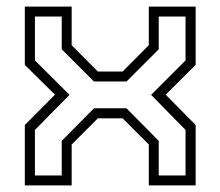

<svg xmlns="http://www.w3.org/2000/svg" viewBox="-20 -560 666 580"><path d="M55 0V-182.5L146 -274L55 -364V-540H196.5V-423.5L275.5 -344H350.5L429.5 -423.5V-540H571V-364L480.5 -274L571 -182.5V0H429.5V-123.5L350.5 -202.5H275.5L196.5 -123.5V0ZM85.5 -30H166.5V-134.5L264 -233H362L459.5 -134.5V-30H540.5V-167.5L436.5 -273.5L540.5 -377.5V-510H459.5V-411L362.5 -314H263.5L166.5 -411V-510H85.5V-377.5L190 -273.5L85.5 -167.5Z"/></svg>

Font: Tourney Light
Style: Regular
Weight: 300
Version: Version 1.015